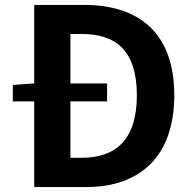

<svg xmlns="http://www.w3.org/2000/svg" viewBox="-20 -760 781 780"><path d="M266 -119V-348H415V-421H266V-622H312C451 -622 536 -554 536 -373C536 -193 451 -119 312 -119ZM119 -740V-421L32 -415V-348H119V0H330C548 0 688 -124 688 -373C688 -623 548 -740 321 -740Z"/></svg>

Font: Source Han Sans SC Bold
Style: Regular
Weight: 700
Designer: Ryoko NISHIZUKA (kana & ideographs); Paul D. Hunt (Latin, Greek & Cyrillic); Wenlong ZHANG (bopomofo); Sandoll Communica
Foundry: Adobe Systems Incorporated
Version: Version 1.001;PS 1.001;hotconv 1.0.78;makeotf.lib2.5.61930